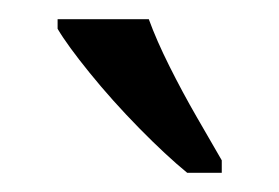

<svg xmlns="http://www.w3.org/2000/svg" viewBox="-20 -786 291 200"><path d="M175 -606Q153 -624 125 -652.5Q97 -681 73.5 -710Q50 -739 40 -756V-766H135Q143 -744 156.5 -717Q170 -690 185 -664Q200 -638 211 -619V-606Z"/></svg>

Font: Noto Serif Myanmar ExtraCondensed
Style: Regular
Weight: 400
Width: 2
Designer: Ben Mitchell and the Monotype Design Team
Foundry: Monotype Imaging Inc.
Version: Version 2.106; ttfautohint (v1.8.4.7-5d5b)